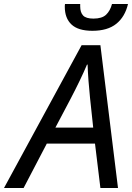

<svg xmlns="http://www.w3.org/2000/svg" viewBox="-77 -940 660 960"><path d="M-57 0 331 -714H425L513 0H425L398 -222H157L41 0ZM200 -302H389L373 -452Q369 -490 365.5 -536Q362 -582 361 -617H358Q342 -579 321 -535.5Q300 -492 277 -448ZM385 -786Q314 -786 280.5 -817.5Q247 -849 247 -906Q247 -906 247 -911Q247 -916 248 -920H324V-908Q324 -878 338.5 -862.5Q353 -847 390 -847Q433 -847 453.5 -866.5Q474 -886 483 -920H563Q548 -856 504.5 -821Q461 -786 385 -786Z"/></svg>

Font: Noto Sans
Style: Italic
Weight: 400
Italic angle: -12°
Designer: Monotype Design Team
Foundry: Monotype Imaging Inc.
Version: Version 2.013; ttfautohint (v1.8.4.7-5d5b)